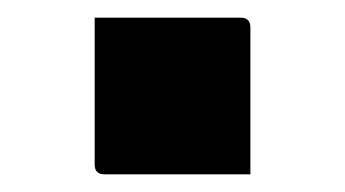

<svg xmlns="http://www.w3.org/2000/svg" viewBox="-20 -427 390 217"><path d="M263 -230H98Q87 -230 87 -241V-407H252Q263 -407 263 -396Z"/></svg>

Font: Recursive Sn Lnr St
Style: Bold
Weight: 700
Version: Version 1.079;hotconv 1.0.112;makeotfexe 2.5.65598; ttfautoh